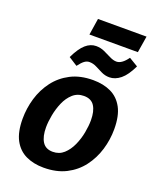

<svg xmlns="http://www.w3.org/2000/svg" viewBox="-161 -974 883 1080"><g transform="rotate(20 280.5 -433.5)"><path d="M328.5 -546.4Q389.4 -546.4 435.4 -524.6Q481.4 -502.8 507.4 -454.6Q533.3 -406.4 533.3 -326.9Q533.3 -264.1 515.1 -203.8Q496.9 -143.4 459.9 -94.5Q423 -45.6 366.5 -16.7Q310 12.1 232.6 12.1Q172.4 12.1 126.2 -9.9Q80.1 -31.9 54.3 -79.9Q28.6 -127.9 28.6 -206.4Q28.6 -269.4 46.4 -329.6Q64.3 -389.9 101.2 -438.9Q138.2 -488 194.7 -517.2Q251.2 -546.4 328.5 -546.4ZM309.9 -444.9Q270.9 -444.9 243.8 -420.4Q216.7 -395.9 200.5 -358.4Q184.3 -320.8 176.6 -279.8Q168.9 -238.8 168.9 -206Q168.9 -151.5 188.5 -120.5Q208 -89.4 251 -89.4Q289.6 -89.4 316.6 -113.9Q343.5 -138.3 360.6 -176.2Q377.6 -214.1 385.3 -255.2Q392.9 -296.2 392.9 -329.3Q392.9 -383.4 373.4 -414.1Q353.8 -444.9 309.9 -444.9ZM211.5 -589.4 158.9 -623Q187.1 -681.6 216 -706.8Q244.9 -732.1 278.5 -732.1Q305.2 -732.1 328.8 -721.3Q352.4 -710.4 373.8 -699.6Q395.2 -688.7 414.2 -688.7Q446.1 -688.7 479.2 -735.1L532.8 -702.9Q504.6 -643.6 472.9 -617.8Q441.1 -592 406.8 -592Q381 -592 358.8 -602.9Q336.5 -613.7 316.3 -624.2Q296.1 -634.7 273.4 -634.7Q257.8 -634.7 243.6 -624Q229.5 -613.4 211.5 -589.4ZM525.8 -878.7 509.8 -780H219.9L235.2 -878.7Z"/></g></svg>

Font: Bitter Thin
Style: Italic
Weight: 100
Italic angle: -9°
Designer: Sol Matas, and Bitter project Authors
Foundry: Sol Matas
Version: Version 2.002